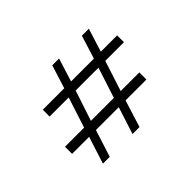

<svg xmlns="http://www.w3.org/2000/svg" viewBox="-120 -922 1192 1192"><g transform="rotate(-45 476.0 -326.0)"><path d="M182.1 -499.3H370.6L418.7 -652.8H478.5L430.4 -499.3H630.7L678.8 -652.8H739.9L691.8 -499.3H834.9V-439.5H671L606 -239.3H769.8V-176.9H586.5L530.6 1.3H469.4L526.7 -176.9H326.4L269.2 1.3H209.4L266.6 -176.9H117V-239.3H284.8L349.8 -439.5H182.1ZM410.9 -439.5 344.6 -239.3H546.2L611.2 -439.5Z"/></g></svg>

Font: Lohit Gurmukhi
Style: Regular
Weight: 400
Version: Version 2.91.2